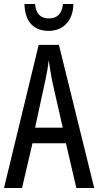

<svg xmlns="http://www.w3.org/2000/svg" viewBox="-20 -938 490 958"><path d="M361 0 309 -223H142L90 0H0L173 -714H274L450 0ZM240 -535Q235 -563 230.5 -589Q226 -615 223 -638Q218 -590 206 -536L155 -301H293ZM346 -918Q345 -856 311.5 -820Q278 -784 222 -784Q167 -784 135.5 -817.5Q104 -851 102 -918H155Q161 -846 224 -846Q287 -846 294 -918Z"/></svg>

Font: Noto Sans Khmer UI ExtraCondensed
Style: Regular
Weight: 400
Width: 2
Designer: Danh Hong and the Monotype Design Team
Foundry: Monotype Imaging Inc.
Version: Version 2.002; ttfautohint (v1.8.4.7-5d5b)